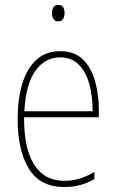

<svg xmlns="http://www.w3.org/2000/svg" viewBox="-20 -743 468 773"><path d="M223 -537Q280 -537 314 -503.5Q348 -470 363 -415.5Q378 -361 378 -298V-271H77Q76 -147 117 -81Q158 -15 239 -15Q271 -15 299.5 -23.5Q328 -32 360 -51V-22Q334 -7 304.5 1.5Q275 10 239 10Q141 10 96 -64Q51 -138 51 -263Q51 -343 69.5 -405Q88 -467 126 -502Q164 -537 223 -537ZM223 -512Q161 -512 122.5 -458Q84 -404 78 -295H353Q353 -356 339.5 -405Q326 -454 297 -483Q268 -512 223 -512ZM215 -723Q230 -723 235 -713Q240 -703 240 -691Q240 -676 234 -666.5Q228 -657 214 -657Q201 -657 195 -667Q189 -677 189 -690Q189 -702 194.5 -712.5Q200 -723 215 -723Z"/></svg>

Font: Noto Sans Gurmukhi UI Condensed Thin
Style: Regular
Weight: 100
Width: 3
Designer: Jelle Bosma - Monotype Design Team
Foundry: Monotype Imaging Inc.
Version: Version 2.004; ttfautohint (v1.8.4.7-5d5b)